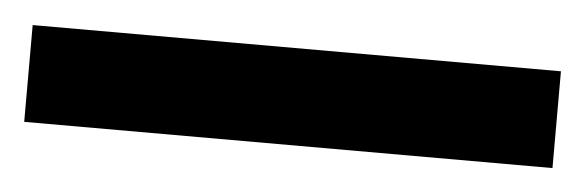

<svg xmlns="http://www.w3.org/2000/svg" viewBox="-27 -887 513 168"><g transform="rotate(5 229.0 -802.5)"><path d="M461 -760V-845H-3V-760Z"/></g></svg>

Font: Noto Sans Khmer ExtraCondensed SemiBold
Style: Regular
Weight: 600
Width: 2
Designer: Danh Hong and the Monotype Design Team
Foundry: Monotype Imaging Inc.
Version: Version 2.004